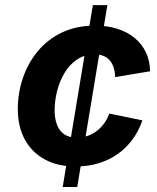

<svg xmlns="http://www.w3.org/2000/svg" viewBox="-20 -748 628 768"><path d="M230.8 0 351.4 -727.5H409.5L288.9 0ZM282.9 -82.1Q210.4 -82.1 158.6 -110.6Q106.7 -139.1 79 -190.6Q51.2 -242.1 51.2 -311.6Q51.2 -374.7 71.1 -434.4Q91 -494.1 130 -541.8Q169 -589.4 226.7 -617.5Q284.5 -645.5 360.2 -645.5Q409.4 -645.5 449.5 -632.8Q489.6 -620 518.6 -596.2Q547.6 -572.3 563.6 -538.6Q579.5 -504.9 580.4 -462.9L440.9 -439.7Q439.8 -460.9 434.6 -477.6Q429.4 -494.3 419.5 -506.1Q409.6 -517.9 394.6 -524.1Q379.6 -530.2 358.8 -530.2Q317.4 -530.2 287.1 -509.3Q256.8 -488.4 237.1 -454.6Q217.4 -420.7 207.9 -381.8Q198.5 -342.9 198.5 -307Q198.5 -274.4 207.7 -249.5Q217 -224.6 236.7 -211Q256.5 -197.4 287.5 -197.4Q309.2 -197.4 329.3 -204.1Q349.3 -210.9 366.2 -223.5Q383.1 -236.1 396.2 -254Q409.4 -271.8 417.3 -293.8L549.5 -266.5Q534.8 -223.6 509.6 -189.6Q484.5 -155.6 450.3 -131.6Q416 -107.6 373.9 -94.8Q331.7 -82.1 282.9 -82.1Z"/></svg>

Font: Inter
Style: Italic
Weight: 400
Italic angle: -9.3988°
Designer: Rasmus Andersson
Foundry: rsms
Version: Version 4.001;git-66647c0bb